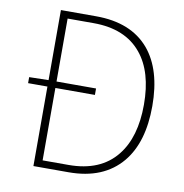

<svg xmlns="http://www.w3.org/2000/svg" viewBox="-81 -803 845 880"><g transform="rotate(10 341.5 -363.0)"><path d="M290 -33Q438 -33 513 -127Q582 -213 582 -365Q582 -517 513 -601Q438 -693 290 -693H169V-400H353V-370H169V-33ZM296 -726Q459 -726 543 -627Q621 -534 621 -365Q621 -196 543 -102Q458 0 296 0H132V-370H42V-398L132 -400V-726Z"/></g></svg>

Font: Noto Sans CJK TC Thin
Style: Regular
Weight: 250
Designer: Ryoko NISHIZUKA ???? (kana & ideographs); Paul D. Hunt (Latin, Greek & Cyrillic); Wenlong ZHANG ??? (bopomofo); Sandoll 
Foundry: Adobe Systems Incorporated
Version: Version 1.004 January 19, 2016